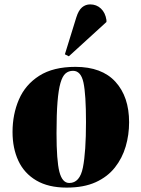

<svg xmlns="http://www.w3.org/2000/svg" viewBox="-20 -839 643 873"><path d="M283 14Q200 14 145 -18.5Q90 -51 63.5 -108Q37 -165 37 -239Q37 -319 66 -386.5Q95 -454 158.5 -494.5Q222 -535 323 -535Q443 -535 505 -467Q567 -399 567 -283Q567 -226 551.5 -173Q536 -120 502.5 -77.5Q469 -35 415 -10.5Q361 14 283 14ZM295 -7Q343 -7 357 -77.5Q371 -148 371 -284Q371 -410 359.5 -463.5Q348 -517 312 -517Q292 -517 278 -505Q264 -493 255 -462Q246 -431 241.5 -375.5Q237 -320 237 -233Q237 -109 250 -58Q263 -7 295 -7ZM293 -583 275 -592 327 -760Q337 -792 353 -805.5Q369 -819 390 -819Q419 -819 439 -800Q459 -781 464 -748V-739Z"/></svg>

Font: Literata 72pt ExtraBold
Style: Italic
Weight: 800
Italic angle: -2°
Designer: Latin by Veronika Burian and Jose Scaglione. Greek by Irene Vlachou. Cyrillic by Vera Evstafieva
Foundry: TypeTogether
Version: Version 3.002